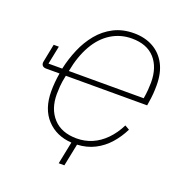

<svg xmlns="http://www.w3.org/2000/svg" viewBox="-150 -838 1049 1116"><g transform="rotate(20 374.5 -280.0)"><path d="M490 -710Q557 -710 608 -682Q659 -654 687.5 -600.5Q716 -547 716 -470Q716 -443 714 -417Q712 -391 707 -362L704 -342H201Q192 -301 190 -272.5Q188 -244 188 -224Q188 -132 239 -76.5Q290 -21 384 -21Q434 -21 478.5 -40Q523 -59 560.5 -97Q598 -135 625 -189L653 -173Q628 -122 591.5 -81Q555 -40 507 -15.5Q459 9 399 12L371 150H336L364 12Q269 6 210.5 -57Q152 -120 152 -229Q152 -256 154.5 -284.5Q157 -313 162 -342H80Q65 -342 57.5 -349Q50 -356 50 -368Q50 -370 50.5 -373Q51 -376 52 -381L73 -487H105L82 -374H167Q181 -438 206.5 -498Q232 -558 271.5 -606Q311 -654 365.5 -682Q420 -710 490 -710ZM489 -677Q419 -677 361.5 -641.5Q304 -606 265 -538Q226 -470 208 -374H671Q676 -403 678 -429Q680 -455 680 -474Q680 -568 631 -622.5Q582 -677 489 -677Z"/></g></svg>

Font: IBM Plex Sans ExtraLight
Style: Italic
Weight: 250
Italic angle: -11.31°
Designer: Mike Abbink, Paul van der Laan, Pieter van Rosmalen
Foundry: Bold Monday
Version: Version 3.201